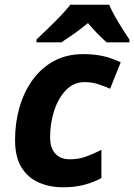

<svg xmlns="http://www.w3.org/2000/svg" viewBox="-20 -786 570 816"><path d="M247 10Q191 10 144.5 -10.5Q98 -31 71 -75Q44 -119 44 -191Q44 -265 63 -330.5Q82 -396 119 -447Q156 -498 210 -527Q264 -556 333 -556Q382 -556 420.5 -547Q459 -538 493 -521L448 -409Q422 -420 396.5 -428.5Q371 -437 339 -437Q293 -437 260 -402.5Q227 -368 210 -314.5Q193 -261 193 -203Q193 -157 215 -133Q237 -109 277 -109Q314 -109 345.5 -120.5Q377 -132 411 -149V-29Q377 -11 337.5 -0.5Q298 10 247 10ZM135 -606V-618Q155 -637 182 -663Q209 -689 235.5 -716.5Q262 -744 279 -766H444Q459 -731 484.5 -689Q510 -647 530 -618V-606H433Q416 -621 393.5 -644Q371 -667 354 -688Q325 -664 297.5 -644.5Q270 -625 241 -606Z"/></svg>

Font: Noto IKEA Latin
Style: Bold Italic
Weight: 700
Italic angle: -12°
Designer: Monotype Design Team
Foundry: Monotype Imaging Inc.
Version: Version 1.0